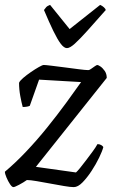

<svg xmlns="http://www.w3.org/2000/svg" viewBox="-25 -766 483 786"><path d="M30 0Q24 0 16 -12Q8 -24 1.5 -39.5Q-5 -55 -5 -63Q38 -99 82.5 -146Q127 -193 168.5 -244.5Q210 -296 245.5 -344.5Q281 -393 307 -430L135 -440L97 -333Q94 -331 86 -329.5Q78 -328 68 -328Q63 -346 58 -373Q53 -400 53 -427Q56 -435 70 -447Q84 -459 101.5 -471Q119 -483 134 -491.5Q149 -500 154 -500Q161 -500 185.5 -497Q210 -494 241 -490Q272 -486 298.5 -482.5Q325 -479 337 -479Q341 -479 348.5 -484.5Q356 -490 363.5 -495Q371 -500 373 -500Q377 -500 386 -494Q395 -488 403.5 -476Q412 -464 412 -447L122 -83L286 -60Q291 -64 302.5 -78Q314 -92 327.5 -110Q341 -128 354 -145.5Q367 -163 374 -176Q383 -176 389.5 -172Q396 -168 398 -164Q394 -148 381 -121Q368 -94 350 -66.5Q332 -39 313 -19.5Q294 0 277 0Q263 0 237 -4.5Q211 -9 181 -14.5Q151 -20 125 -24.5Q99 -29 85 -29Q71 -19 53 -9.5Q35 0 30 0ZM249 -569Q237 -569 223.5 -587Q210 -605 193 -640Q176 -675 155 -725Q159 -731 164 -736.5Q169 -742 180 -746L260 -647L385 -746Q394 -742 400.5 -736Q407 -730 408 -725Q364 -675 332.5 -640Q301 -605 281 -587Q261 -569 249 -569Z"/></svg>

Font: Texturina Medium 12pt Light
Style: Italic
Weight: 300
Italic angle: -11°
Version: Version 1.002